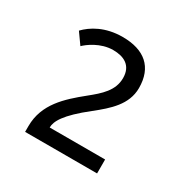

<svg xmlns="http://www.w3.org/2000/svg" viewBox="-101 -799 561 573"><g transform="rotate(30 179.5 -512.5)"><path d="M70 -621C81 -632 117 -660 161 -660C197 -660 228 -646 228 -602C228 -559 197 -532 161 -503C108 -460 55 -413 55 -337V-317H303V-365H112C112 -386 127 -416 197 -471C241 -506 284 -543 284 -600C284 -672 241 -708 166 -708C106 -708 66 -683 43 -659Z"/></g></svg>

Font: Repo Light
Style: Regular
Weight: 300
Designer: Stefan Peev
Foundry: Context Ltd
Version: Version 001.502